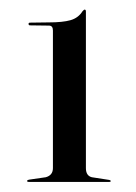

<svg xmlns="http://www.w3.org/2000/svg" viewBox="-20 -732 276 390"><path d="M41 -680.5Q38 -680.5 38 -683.5Q38 -686 41 -686L79 -686.5Q107.5 -686.5 123.2 -691Q139 -695.5 147.5 -709Q150.5 -712.5 152 -712.5Q154.5 -712.5 154.5 -708.5V-390.5Q154.5 -375 166.5 -372L202 -366.5Q205 -365.5 205 -364.5Q205 -362.5 202 -362.5H38.5Q35 -362.5 35 -364.5Q35 -366 38.5 -367L73 -372Q87.5 -376 87.5 -390.5V-670Q87.5 -680 79.5 -680Z"/></svg>

Font: Fraunces 144pt S000
Style: Regular
Weight: 400
Version: Version 1.000; ttfautohint (v1.8.3)